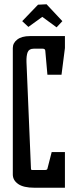

<svg xmlns="http://www.w3.org/2000/svg" viewBox="-20 -879 356 899"><path d="M40 -62V-654Q40 -678 61 -694Q82 -710 120 -710H284V-654L268 -529H202L192 -642Q191 -651 180 -651H138Q116 -651 109.5 -634.5Q103 -618 104 -588L125 -89Q125 -83 131 -83H190Q201 -83 202 -89L222 -167H284V0H141Q90 0 65 -17.5Q40 -35 40 -62ZM178 -800 113 -753 84 -780 158 -857 198 -859 272 -780 245 -751Z"/></svg>

Font: Bahianita
Style: Regular
Weight: 400
Designer: Pablo Cosgaya & Dani Raskovsky
Foundry: Pablo Cosgaya & Dani Raskovsky
Version: Version 1.008